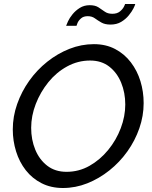

<svg xmlns="http://www.w3.org/2000/svg" viewBox="-20 -936 761 961"><path d="M295 5Q235 5 188 -19Q141 -43 109 -84Q77 -125 60.5 -178Q44 -231 44 -288Q44 -353 66 -415.5Q88 -478 126.5 -532Q165 -586 216.5 -627Q268 -668 327.5 -691.5Q387 -715 450 -715Q510 -715 556.5 -690.5Q603 -666 635 -624Q667 -582 683 -529.5Q699 -477 699 -420Q699 -356 677.5 -294Q656 -232 617.5 -178Q579 -124 527.5 -83Q476 -42 417 -18.5Q358 5 295 5ZM313 -76Q375 -76 428 -106Q481 -136 521.5 -185.5Q562 -235 584.5 -294.5Q607 -354 607 -413Q607 -472 586.5 -522Q566 -572 527 -602.5Q488 -633 431 -633Q370 -633 316 -603.5Q262 -574 222 -524.5Q182 -475 159 -415.5Q136 -356 136 -296Q136 -237 156.5 -187Q177 -137 216.5 -106.5Q256 -76 313 -76ZM533 -813Q505 -813 487 -823.5Q469 -834 454.5 -844.5Q440 -855 419 -855Q398 -855 385.5 -844Q373 -833 368 -821Q363 -809 363 -807H311Q313 -813 320.5 -829.5Q328 -846 343 -864.5Q358 -883 379.5 -896.5Q401 -910 429 -910Q456 -910 472.5 -899.5Q489 -889 504 -878Q519 -867 542 -867Q566 -867 580 -878.5Q594 -890 600 -902Q606 -914 606 -916H657Q656 -910 648 -894Q640 -878 624.5 -859Q609 -840 586.5 -826.5Q564 -813 533 -813Z"/></svg>

Font: Raleway Medium
Style: Italic
Weight: 500
Italic angle: -12°
Designer: Matt McInerney, Pablo Impallari, Rodrigo Fuenzalida
Foundry: Matt McInerney, Pablo Impallari, Rodrigo Fuenzalida
Version: Version 4.026